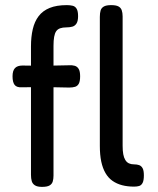

<svg xmlns="http://www.w3.org/2000/svg" viewBox="-20 -719 618 750"><path d="M144 11Q126 11 116.5 5Q107 -1 104 -11.5Q101 -22 101 -36V-538Q101 -575 108 -605Q115 -635 131 -656Q147 -677 174 -688Q201 -699 241 -699Q254 -699 264 -696.5Q274 -694 279.5 -684.5Q285 -675 285 -656Q285 -637 279 -627.5Q273 -618 263 -615Q253 -612 239 -612Q225 -612 215 -608.5Q205 -605 199.5 -597Q194 -589 191.5 -575Q189 -561 189 -540V-33Q189 -20 186 -10Q183 0 173.5 5.5Q164 11 144 11ZM68 -463 147 -462 248 -464Q262 -465 272 -462Q282 -459 287.5 -449.5Q293 -440 293 -421Q293 -402 288 -392.5Q283 -383 273.5 -380Q264 -377 250 -377L149 -379L65 -378Q45 -377 37 -387.5Q29 -398 29 -421Q29 -443 38.5 -453Q48 -463 68 -463ZM504 10Q478 10 457 4.5Q436 -1 419.5 -12.5Q403 -24 392 -43Q381 -62 375.5 -88Q370 -114 370 -149V-653Q370 -668 373 -678Q376 -688 385.5 -693.5Q395 -699 414 -699Q433 -699 442.5 -694Q452 -689 455.5 -679Q459 -669 459 -655V-150Q459 -130 461.5 -116.5Q464 -103 469.5 -94Q475 -85 483.5 -81Q492 -77 503 -77Q515 -77 523.5 -74Q532 -71 537 -62Q542 -53 542 -34Q542 -14 537 -4.5Q532 5 523.5 7.5Q515 10 504 10Z"/></svg>

Font: Fredoka SemiCondensed
Style: Regular
Weight: 400
Width: 4
Designer: Ben Nathan
Foundry: Milena B. Brandão, Ben Nathan
Version: Version 2.001